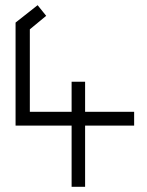

<svg xmlns="http://www.w3.org/2000/svg" viewBox="-20 -720 567 740"><path d="M308 -236V0H256V-236H40V-633L125 -700L158 -659L95 -607V-289H256V-405H308V-289H497V-236Z"/></svg>

Font: Turret Road
Style: Regular
Weight: 400
Designer: Noponies
Foundry: Noponies
Version: Version 1.001; ttfautohint (v1.8)